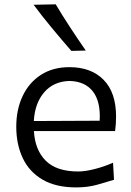

<svg xmlns="http://www.w3.org/2000/svg" viewBox="-20 -838 594 870"><path d="M325.7 11.2Q232.9 11.2 172.6 -24.2Q112.3 -59.6 83 -121.8Q53.7 -184.1 53.7 -263.7Q53.7 -342.3 82.8 -403.3Q111.8 -464.4 165.8 -499Q219.7 -533.7 294.4 -533.7Q393.1 -533.7 449.5 -476.3Q505.9 -418.9 505.9 -310.1Q505.9 -274.4 501.5 -244.1H133.8Q138.2 -159.2 187 -110.1Q235.8 -61 334 -61Q365.7 -61 408.2 -71.8Q450.7 -82.5 492.2 -100.6L496.6 -23.4Q465.3 -13.7 421.4 -1.2Q377.4 11.2 325.7 11.2ZM431.6 -291Q436.5 -377.4 401.1 -423.3Q365.7 -469.2 295.4 -471.2Q222.7 -469.2 180.2 -419.7Q137.7 -370.1 133.3 -289.6ZM303.2 -607.4Q258.3 -659.2 215.1 -711.2Q171.9 -763.2 132.3 -816.4L232.4 -818.4Q263.7 -766.1 297.9 -713.9Q332 -661.6 368.7 -608.9Z"/></svg>

Font: Pinar DS4-Regular
Style: Regular
Weight: 400
Designer: Amin Abedi
Version: Version 2.000